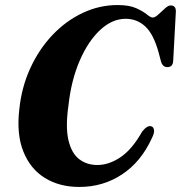

<svg xmlns="http://www.w3.org/2000/svg" viewBox="-20 -731 717 761"><path d="M581 -230Q588.5 -227 590.5 -215.8Q592.5 -204.5 582 -183.5Q539 -89.5 463.8 -39.8Q388.5 10 294 10Q216 10 158.2 -25.5Q100.5 -61 72.8 -129.8Q45 -198.5 56.5 -297.5Q65.5 -385.5 100.2 -461Q135 -536.5 188.2 -592.5Q241.5 -648.5 307.8 -679.8Q374 -711 446 -711Q492 -711 519.2 -698.8Q546.5 -686.5 561.8 -674Q577 -661.5 585.5 -661.5Q594.5 -661.5 607.5 -673.5Q620.5 -685.5 633.8 -697.5Q647 -709.5 656 -709.5Q678 -709.5 677 -684.5L666.5 -490.5Q665.5 -465 643.5 -465Q624 -464.5 617.5 -489.5L609 -522Q589 -595 556.2 -625.8Q523.5 -656.5 478 -656.5Q424.5 -656.5 377 -612.2Q329.5 -568 296 -490.8Q262.5 -413.5 251.5 -314.5Q239 -228 251.2 -175.8Q263.5 -123.5 293.8 -100.2Q324 -77 366 -77Q411.5 -77 457.5 -107.8Q503.5 -138.5 543.5 -209.5Q565 -236.5 581 -230Z"/></svg>

Font: Fraunces 144pt S050
Style: Bold Italic
Weight: 700
Italic angle: -16°
Version: Version 1.000; ttfautohint (v1.8.3)